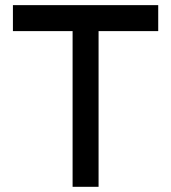

<svg xmlns="http://www.w3.org/2000/svg" viewBox="-20 -720 660 740"><path d="M29.8 -700.2H589.8V-600.1H359.9V0H259.8V-600.1H29.8Z"/></svg>

Font: Aldrich [RUS by Daymarius]
Style: Regular
Weight: 400
Designer: Matthew Desmond
Foundry: Matthew Desmond
Version: Version 1.002 August 24, 2018